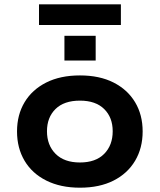

<svg xmlns="http://www.w3.org/2000/svg" viewBox="-20 -861 741 891"><path d="M351 10Q261 10 195 -23Q129 -56 94 -115Q59 -174 59 -251Q59 -328 94 -386.5Q129 -445 194.5 -478Q260 -511 351 -511Q442 -511 507 -478Q572 -445 607 -386.5Q642 -328 642 -251Q642 -174 607 -115Q572 -56 507 -23Q442 10 351 10ZM351 -107Q424 -107 463.5 -147Q503 -187 503 -252Q503 -316 463.5 -355Q424 -394 351 -394Q277 -394 237.5 -355Q198 -316 198 -252Q198 -187 238 -147Q278 -107 351 -107ZM161 -745V-841H541V-745ZM279 -580V-695H424V-580Z"/></svg>

Font: Nunito Sans 7pt SemiExpanded
Style: Bold
Weight: 700
Width: 6
Designer: Vernon Adams
Foundry: Vernon Adams
Version: Version 3.101;gftools[0.9.27]